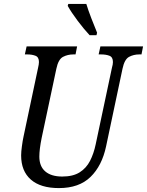

<svg xmlns="http://www.w3.org/2000/svg" viewBox="-20 -951 751 981"><path d="M281 10Q187 10 137.5 -33.5Q88 -77 88 -157Q88 -175 92 -204.5Q96 -234 100 -252L174 -602Q179 -623 179 -634Q179 -659 161.5 -666Q144 -673 118 -673H107L116 -714H374L366 -673H355Q326 -673 302 -660.5Q278 -648 268 -600L193 -247Q181 -188 181 -151Q181 -101 211.5 -75Q242 -49 298 -49Q353 -49 387 -70.5Q421 -92 440 -129Q459 -166 469 -214L552 -605Q557 -622 557 -634Q557 -659 539.5 -666Q522 -673 495 -673H484L493 -714H711L703 -673H692Q663 -673 639.5 -660.5Q616 -648 606 -600L522 -203Q501 -104 442.5 -47Q384 10 281 10ZM438 -771Q409 -802 377 -844.5Q345 -887 326 -921L329 -931H421Q430 -901 446.5 -858Q463 -815 476 -784L473 -771Z"/></svg>

Font: Noto Serif Condensed
Style: Italic
Weight: 400
Width: 3
Italic angle: -12°
Designer: Monotype Design Team
Foundry: Monotype Imaging Inc.
Version: Version 2.014; ttfautohint (v1.8.4.7-5d5b)